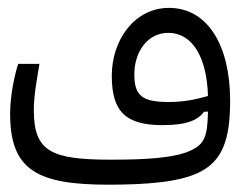

<svg xmlns="http://www.w3.org/2000/svg" viewBox="-20 -478 626 499"><path d="M261.7 2C358.9 2 443.8 -4.4 495.1 -28.8C559.1 -59.1 578.1 -116.2 578.1 -216.8C578.1 -361.3 518.6 -457.5 419.4 -457.5C330.1 -457.5 270.5 -375 270.5 -280.8C270.5 -186.5 308.1 -152.8 402.8 -152.8C468.8 -152.8 495.6 -167.5 510.3 -187.5L520.5 -188C519.5 -123 510.7 -104.5 479 -88.4C436 -66.4 352.5 -63 268.1 -63C113.3 -63 67.9 -84 67.9 -191.4C67.9 -229.5 75.2 -267.1 82.5 -312H27.3C18.1 -284.2 6.3 -229.5 6.3 -182.6C6.3 -36.6 75.2 2 261.7 2ZM520.5 -228.5C490.2 -219.7 457.5 -212.9 418.9 -212.9C349.6 -212.9 329.1 -229 329.1 -284.7C329.1 -342.8 362.8 -392.6 417.5 -392.6C479 -392.6 517.6 -331.1 520.5 -228.5Z"/></svg>

Font: Cascadia Mono Light
Style: Regular
Weight: 300
Monospace: yes
Designer: Aaron Bell
Foundry: Saja Typeworks
Version: Version 2404.023